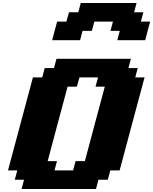

<svg xmlns="http://www.w3.org/2000/svg" viewBox="-20 -1270 1029 1290"><path d="M125 0H625L641.6 -62.5H704.1L721.2 -125H783.7Q811.5 -229.5 867.4 -437.7Q923.3 -646 951.2 -750H888.7L905.3 -812.5H842.8L859.4 -875H359.4L342.8 -812.5H280.3L263.7 -750H201.2Q173.3 -646 117.4 -437.5Q61.5 -229 33.7 -125H96.2L79.1 -62.5H141.6ZM471.2 -125H346.2L362.8 -187.5H300.3Q322.3 -270.5 366.9 -437.3Q411.6 -604 434.1 -687.5H496.6L513.7 -750H638.7L621.6 -687.5H684.1Q661.6 -604 616.9 -437.3Q572.3 -270.5 550.3 -187.5H487.8ZM768.1 -1000H955.6Q960.9 -1020.5 971.9 -1062.5Q982.9 -1104.5 988.8 -1125H926.3L943.4 -1187.5H880.9L897.5 -1250H522.5L505.9 -1187.5H443.4L426.3 -1125H363.8Q357.9 -1104 346.9 -1062.3Q335.9 -1020.5 330.6 -1000H518.1L534.7 -1062.5H597.2L613.8 -1125H738.8L722.2 -1062.5H784.7Z"/></svg>

Font: Faithful 32x
Style: BoldOblique
Weight: 400
Foundry: Faithful Resource Pack
Version: Version 1.0; January 27, 2023